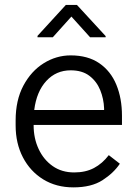

<svg xmlns="http://www.w3.org/2000/svg" viewBox="-20 -768 564 797"><path d="M284.7 9.8Q213.4 9.8 159.4 -23.4Q105.5 -56.6 75.2 -114.7Q44.9 -172.9 44.9 -247.6V-268.1Q44.9 -352.1 77.1 -412.6Q109.4 -473.1 161.6 -505.6Q213.9 -538.1 273.4 -538.1Q344.7 -538.1 392.1 -505.6Q439.5 -473.1 462.9 -416.5Q486.3 -359.9 486.3 -287.6V-249.5H119.6V-247.6Q119.6 -193.8 140.4 -149.4Q161.1 -105 198.7 -78.6Q236.3 -52.2 288.1 -52.2Q335.4 -52.2 370.1 -70.6Q404.8 -88.9 431.6 -124L477.5 -88.4Q451.7 -49.8 405.5 -20Q359.4 9.8 284.7 9.8ZM273.4 -476.1Q212.9 -476.1 172.4 -432.1Q131.8 -388.2 122.1 -311.5H412.1V-318.4Q410.6 -357.9 396 -394Q381.3 -430.2 351.3 -453.1Q321.3 -476.1 273.4 -476.1ZM299.3 -747.6 418.5 -618.2V-613.3H354L276.4 -699.2L199.2 -613.3H135.7V-619.1L253.4 -747.6Z"/></svg>

Font: Vazirmatn RD UI Light
Style: Regular
Weight: 300
Designer: Saber Rastikerdar
Foundry: Saber Rastikerdar
Version: Version 33.003